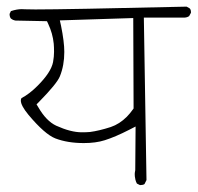

<svg xmlns="http://www.w3.org/2000/svg" viewBox="-20 -567 584 567"><path d="M245.6 -177.2Q234.9 -176.3 221.7 -176.3Q189 -176.3 146 -195.8Q116.7 -209.5 93.3 -250L87.9 -258.8L95.2 -266.1Q147.9 -319.8 156.7 -341.3Q169.9 -373.5 169.9 -413.6Q169.9 -443.4 160.2 -491.2L156.7 -506.8L373.5 -513.7L374.5 -246.6Q363.8 -231.4 354.5 -222.2Q333 -200.7 307.1 -191.9Q272.5 -180.7 245.6 -177.2ZM531.2 -547.4Q172.4 -539.1 84.5 -539.1Q63.5 -539.1 53.2 -539.6Q48.8 -540 44.4 -540Q29.8 -540 12.2 -534.2Q8.3 -525.9 8.3 -525.9Q8.3 -517.1 12.2 -512.2Q17.6 -507.8 24.9 -506.3L118.7 -504.4L122.1 -497.1Q135.7 -468.3 138.7 -438Q139.6 -427.7 139.6 -413.8Q139.6 -399.9 136.7 -383.8Q130.9 -353.5 90.8 -313.5Q66.4 -289.1 43.5 -277.3Q41.5 -274.4 41.5 -270Q41.5 -255.4 64 -228Q112.3 -170.4 143.6 -158.2Q179.7 -144.5 227.5 -144.5Q262.7 -144.5 289.1 -152.8Q320.3 -162.6 361.3 -183.6L380.4 -193.4L379.4 -64.5Q377.9 -56.6 377.9 -53.2Q377.9 -49.8 378.2 -46.1Q378.4 -42.5 379.9 -36.4Q381.3 -30.3 384.3 -24.9L393.1 -20.5Q394.5 -20.5 395.5 -20.5Q402.3 -20.5 406.7 -23.4L412.6 -35.2L404.8 -515.1H525.9Q533.2 -515.6 538.6 -519.5L543.9 -529.3Q543.9 -530.3 543.9 -531.2Q543.9 -538.1 540.5 -542Z"/></svg>

Font: NaikaiFont
Style: ExtraLight
Weight: 200
Version: Version 1.89